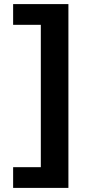

<svg xmlns="http://www.w3.org/2000/svg" viewBox="-20 -708 426 936"><path d="M313.5 208H44V107H179V-587H44V-688H313.5Z"/></svg>

Font: Lucymar Sans ExtraBold
Style: Regular
Weight: 800
Foundry: The League of Moveable Type (original font) / Main changes by Cristiano Sobral with portions from Mirco Monsees
Version: Version 2.001;August 30, 2020;FontCreator 13.0.0.2681 64-bit